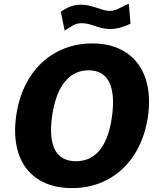

<svg xmlns="http://www.w3.org/2000/svg" viewBox="-20 -956 815 986"><path d="M650 -834 642 -936C613 -930 585 -900 543 -900C502 -900 456 -932 394 -932C351 -932 322 -915 292 -896L312 -799C347 -819 362 -837 400 -837C449 -837 486 -807 545 -807C585 -807 625 -822 650 -834ZM350 10C556 10 708 -133 740 -360C772 -589 658 -733 454 -733C248 -733 94 -588 63 -360C31 -132 142 10 350 10ZM370 -128C279 -128 225 -191 247 -357C271 -527 344 -595 435 -595C526 -595 578 -527 555 -357C532 -191 461 -128 370 -128Z"/></svg>

Font: United Sans ExtraBold
Style: Italic
Weight: 800
Italic angle: -8°
Designer: Pablo Impallari, Rodrigo Fuenzalida (Modified by Dan O. Williams)
Version: Version 1.000;PS 001.000;hotconv 1.0.88;makeotf.lib2.5.64775